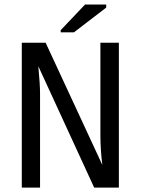

<svg xmlns="http://www.w3.org/2000/svg" viewBox="-20 -853 640 873"><path d="M408.2 0 154.3 -551.8Q162.1 -467.8 162.1 -427.7V0H79.1V-658.7H187.5L445.3 -103Q436.5 -173.3 436.5 -236.8V-658.7H520.5V0ZM255.9 -706.1V-715.8L366.7 -832.5H462.9V-818.4L316.4 -706.1Z"/></svg>

Font: Cousine
Style: Regular
Weight: 400
Monospace: yes
Designer: Steve Matteson
Foundry: Monotype Imaging Inc.
Version: Version 1.21